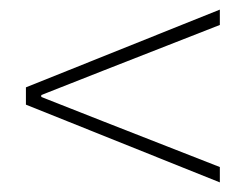

<svg xmlns="http://www.w3.org/2000/svg" viewBox="-20 -532 512 400"><path d="M438 -152 34 -314V-350L438 -512V-480L198 -386L66 -334V-330L198 -278L438 -184Z"/></svg>

Font: Source Sans 3
Style: Regular
Weight: 200
Designer: Paul D. Hunt
Foundry: Adobe
Version: Version 3.046;hotconv 1.0.118;makeotfexe 2.5.65603